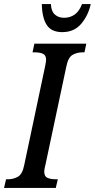

<svg xmlns="http://www.w3.org/2000/svg" viewBox="-38 -930 469 950"><path d="M-18 0 -8 -43H2Q28 -43 50.5 -55.5Q73 -68 82 -114L185 -601Q190 -625 190 -634Q190 -657 174.5 -664Q159 -671 134 -671H123L132 -714H389L380 -671H370Q343 -671 321 -658.5Q299 -646 290 -600L188 -120Q185 -109 183 -98Q181 -87 181 -80Q181 -57 197 -50Q213 -43 238 -43H248L238 0ZM270 -771Q216 -771 193 -807Q170 -843 169 -910H214Q215 -875 233 -858.5Q251 -842 279 -842Q309 -842 331.5 -858Q354 -874 368 -910H411Q399 -854 364 -812.5Q329 -771 270 -771Z"/></svg>

Font: Noto Serif ExtraCondensed Medium
Style: Italic
Weight: 500
Width: 2
Italic angle: -12°
Designer: Monotype Design Team
Foundry: Monotype Imaging Inc.
Version: Version 2.013; ttfautohint (v1.8.4.7-5d5b)